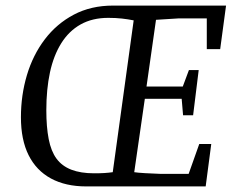

<svg xmlns="http://www.w3.org/2000/svg" viewBox="-20 -668 845 688"><path d="M289 0Q215 0 162.5 -28.5Q110 -57 82.5 -112Q55 -167 55 -248Q55 -327 76.5 -399Q98 -471 140.5 -527Q183 -583 244.5 -615.5Q306 -648 385 -648H790L769 -492H721V-602H619L539 -597L505 -358H635L657 -417H692L672 -255H636L631 -314H499L461 -51Q474 -49 500 -47.5Q526 -46 554 -45H656L694 -152H737L717 0ZM317 -47Q339 -47 354.5 -48Q370 -49 384 -51L459 -595Q439 -599 417 -601.5Q395 -604 368 -604Q311 -604 269 -580.5Q227 -557 199.5 -513Q172 -469 159 -408.5Q146 -348 146 -273Q146 -213 154.5 -169.5Q163 -126 182.5 -99.5Q202 -73 235.5 -60Q269 -47 317 -47Z"/></svg>

Font: Faustina
Style: Italic
Weight: 400
Italic angle: -8°
Designer: Alfonso Garcia
Foundry: http://www.omnibus-type.com
Version: Version 1.200